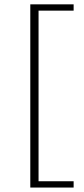

<svg xmlns="http://www.w3.org/2000/svg" viewBox="-20 -752 388 884"><path d="M119.5 111.5V-732H319V-703H157.5V82.5H319V111.5Z"/></svg>

Font: Newsreader Caption ExtraLight
Style: Regular
Weight: 275
Designer: Hugues Gentile
Foundry: Production Type
Version: Version 1.001